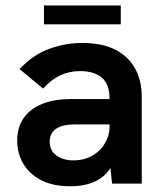

<svg xmlns="http://www.w3.org/2000/svg" viewBox="-20 -656 584 686"><path d="M231.5 9.5Q168.5 9.5 126.2 -12.8Q84 -35 62.8 -71.8Q41.5 -108.5 41.5 -153Q41.5 -202 65.2 -235.2Q89 -268.5 131.8 -285.2Q174.5 -302 232.5 -302H371.5Q371.5 -355.5 344.5 -378Q317 -402 265.5 -402Q189.5 -402 134 -339.5L50 -409Q96.5 -459.5 154.5 -481Q212.5 -502.5 274 -502.5Q345.5 -502.5 392.8 -478Q440 -453.5 463.2 -410.2Q486.5 -367 486.5 -310.5V0H380.5L374.5 -55.5Q332.5 9.5 231.5 9.5ZM241.5 -83Q281 -83 310.2 -100Q339.5 -117 355.5 -144.8Q371.5 -172.5 371.5 -204V-211.5H249Q159 -211.5 157.5 -151Q157.5 -117.5 181.8 -100.2Q206 -83 241.5 -83ZM411.5 -569H137V-636.5H411.5Z"/></svg>

Font: Acari Sans Neue
Style: Bold
Weight: 700
Designer: Alfredo Marco Pradil (font), Cristiano Sobral (main changes)
Foundry: Hanken Design Co. (font), Cristiano Sobral (main changes)
Version: Version 2.459;March 19, 2022;FontCreator 14.0.0.2808 64-bit;